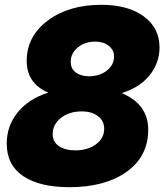

<svg xmlns="http://www.w3.org/2000/svg" viewBox="-20 -764 683 798"><path d="M401 -744Q512 -744 577.5 -696Q643 -648 643 -567Q643 -503 602.5 -452Q562 -401 486 -377Q596 -331 596 -225Q596 -114 506.5 -50Q417 14 268 14Q145 14 76.5 -32Q8 -78 8 -167Q8 -241 54 -297.5Q100 -354 181 -379Q91 -417 91 -511Q91 -613 178.5 -678.5Q266 -744 401 -744ZM199 -207Q199 -174 225 -156.5Q251 -139 293 -139Q344 -139 378.5 -164Q413 -189 413 -229Q413 -262 387 -281.5Q361 -301 320 -301Q268 -301 233.5 -274Q199 -247 199 -207ZM274 -507Q274 -478 295.5 -462.5Q317 -447 349 -447Q394 -447 424 -470.5Q454 -494 454 -530Q454 -556 432 -573.5Q410 -591 376 -591Q333 -591 303.5 -567Q274 -543 274 -507Z"/></svg>

Font: Nacelle Heavy
Style: Italic
Weight: 800
Italic angle: -12°
Designer: Sora Sagano
Foundry: Sora Sagano
Version: Version 1.000;FEAKit 1.0